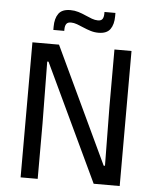

<svg xmlns="http://www.w3.org/2000/svg" viewBox="-56 -858 732 905"><g transform="rotate(5 310.0 -405.5)"><path d="M201.4 -639 460.8 -89.1H467L463.7 -367.9V-639H544.4V0H421.3L159.2 -554.7H153L156.4 -262.4V0H75.6V-639ZM381.3 -711Q362 -711 344 -716.6Q325.9 -722.2 309.3 -729.4Q292.7 -736.7 277.5 -742.3Q262.3 -747.8 248.4 -747.8Q233.3 -747.8 226.9 -738.9Q220.4 -729.9 220.4 -712.6V-705.8H168.7V-721Q168.7 -760 185 -783Q201.3 -805.9 241 -805.9Q260.7 -805.9 278.9 -800.4Q297.1 -794.8 313.5 -787.3Q330 -779.9 345.2 -774.3Q360.4 -768.8 374 -768.8Q389.5 -768.8 395.5 -777.8Q401.5 -786.8 401.5 -804.3V-811.1H453.3V-795.5Q453.3 -756.5 437 -733.8Q420.7 -711 381.3 -711Z"/></g></svg>

Font: Anek Bangla Medium
Style: Regular
Weight: 500
Designer: Sulekha Rajkumar (Bangla), Yesha Goshar (Latin)
Foundry: Ek Type
Version: Version 1.003